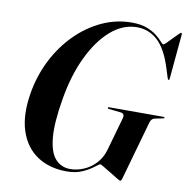

<svg xmlns="http://www.w3.org/2000/svg" viewBox="-81 -791 857 879"><g transform="rotate(10 348.0 -351.5)"><path d="M462.5 -713Q504.5 -713 533.2 -701.8Q562 -690.5 579.8 -676Q597.5 -661.5 607 -650.5Q616.5 -639.5 621 -639.5Q624 -639.5 634.2 -649.5Q644.5 -659.5 657 -672.8Q669.5 -686 679.8 -696Q690 -706 692 -706Q696.5 -706 696 -698.5L677 -491Q676.5 -483.5 673 -483.5Q670 -483.5 667.5 -490.5L652.5 -538Q626 -621.5 585.2 -658.8Q544.5 -696 489.5 -696Q424 -696 367.5 -646.8Q311 -597.5 270 -511.5Q229 -425.5 210.5 -315Q190.5 -199.5 197 -131.2Q203.5 -63 230.8 -33.2Q258 -3.5 300 -3.5Q331.5 -3.5 362.8 -17Q394 -30.5 418 -56.2Q442 -82 452.5 -118L497 -275Q502.5 -296.5 483 -299L427.5 -305Q420.5 -306 421 -309.5Q421 -313 426.5 -313H679.5Q684.5 -313 684.5 -310.5Q684 -307 678 -305.5L640.5 -298Q625.5 -295 620 -276L542.5 -1.5Q539.5 9.5 534 9.5Q532 9.5 517.2 0.8Q502.5 -8 483.5 -19.8Q464.5 -31.5 449.8 -40.2Q435 -49 433 -49Q428 -49 409.8 -34.2Q391.5 -19.5 360.2 -4.8Q329 10 285.5 10Q205 10 148 -28Q91 -66 67.2 -139.5Q43.5 -213 62 -319Q76.5 -401 113.2 -472.5Q150 -544 204 -598Q258 -652 324 -682.5Q390 -713 462.5 -713Z"/></g></svg>

Font: Fraunces 144pt S000 SemiBold
Style: Italic
Weight: 600
Italic angle: -16°
Version: Version 1.000; ttfautohint (v1.8.3)